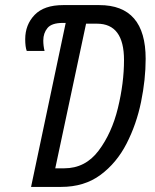

<svg xmlns="http://www.w3.org/2000/svg" viewBox="-20 -734 608 754"><path d="M102 0H220Q311 0 374.5 -47Q438 -94 477 -170Q516 -246 534 -334Q552 -422 552 -503Q552 -714 370 -714H228Q153 -714 116 -675.5Q79 -637 79 -580Q79 -550 85 -534H155Q150 -554 150 -575Q150 -604 166.5 -624Q183 -644 227 -644H238ZM197 -73 318 -641H361Q467 -641 467 -498Q467 -408 443 -309.5Q419 -211 367 -142Q315 -73 232 -73Z"/></svg>

Font: Noto Sans UI Condensed
Style: Italic
Weight: 400
Width: 3
Italic angle: -12°
Designer: Monotype Design Team
Foundry: Monotype Imaging Inc.
Version: Version 1.901